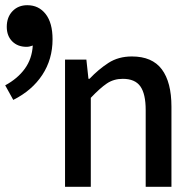

<svg xmlns="http://www.w3.org/2000/svg" viewBox="-49 -718 679 738"><path d="M201 0V-489H283L291 -415H295Q329 -451 367.5 -476Q406 -501 458 -501Q536 -501 573 -451.5Q610 -402 610 -308V0H511V-295Q511 -357 490.5 -386Q470 -415 423 -415Q388 -415 361.5 -397Q335 -379 300 -342V0ZM2 -334 -29 -390Q19 -416 46.5 -454Q74 -492 77 -543Q64 -538 53 -538Q19 -538 -2 -559Q-23 -580 -23 -615Q-23 -652 -1 -675Q21 -698 56 -698Q100 -698 126.5 -664Q153 -630 153 -567Q153 -490 113.5 -430Q74 -370 2 -334Z"/></svg>

Font: SauceCodePro Nerd Font Mono
Style: Regular
Weight: 500
Monospace: yes
Designer: Paul D. Hunt, Teo Tuominen
Foundry: Adobe Systems Incorporated
Version: Version 2.030;PS 1.000;hotconv 16.6.51;makeotf.lib2.5.65220;